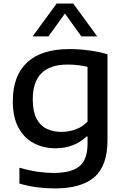

<svg xmlns="http://www.w3.org/2000/svg" viewBox="-20 -828 706 1078"><path d="M286.5 230Q240 230 188.5 223.5Q137 217 89 202.5V113.5Q142 129 190.2 136Q238.5 143 280 143Q381.5 143 426.5 105.2Q471.5 67.5 471.5 -21V-61.5H465.5Q434 -30.5 389.8 -13Q345.5 4.5 290.5 4.5Q224.5 4.5 170.2 -23.8Q116 -52 84 -110.5Q52 -169 52 -260.5Q52 -402.5 132.2 -477.5Q212.5 -552.5 370.5 -552.5Q424.5 -552.5 480 -545Q535.5 -537.5 583.5 -523.5V-41Q583.5 102.5 510.2 166.2Q437 230 286.5 230ZM325 -87.5Q364.5 -87.5 403.2 -101Q442 -114.5 471.5 -145V-452.5Q449.5 -458 421.5 -461.8Q393.5 -465.5 360 -465.5Q263 -465.5 213.5 -417.5Q164 -369.5 164 -270Q164 -202.5 184.8 -162.5Q205.5 -122.5 242 -105Q278.5 -87.5 325 -87.5ZM163 -623.5 298 -808H391L526 -623.5H437L344.5 -752L252 -623.5Z"/></svg>

Font: Encode Sans Expanded Expanded Medium
Style: Regular
Weight: 500
Width: 7
Designer: Multiple Designers
Foundry: Impallari Type
Version: Version 3.000; ttfautohint (v1.8.3) -l 8 -r 50 -G 200 -x 14 